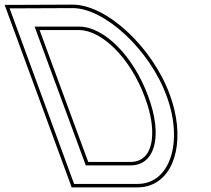

<svg xmlns="http://www.w3.org/2000/svg" viewBox="-245 -775 914 830"><path d="M115.4 20H75.4L60.6 -20L-188.8 -699L-203.5 -739H-163.5L69 -740C207.5 -740 402.5 -560 475.2 -360C549.4 -159 489 21 349.2 20ZM125.9 -60H319.7C424.3 -60 460.8 -185 395.2 -360C330.7 -535 204.2 -659 98.5 -660H-95.4ZM64.9 35H349.2C368.9 35.1 387.6 31.9 404.7 25.7C520.6 -16.8 554.6 -188.1 489.3 -365.1C415.3 -568.6 218.1 -755 68.9 -755L-163.5 -754H-225L-202.9 -693.8L46.6 -14.8ZM136.3 -75 -73.9 -645H98.4C193.4 -644.1 317.5 -527.6 381.2 -354.7C402.9 -296.7 413 -244.7 413 -202C413.2 -118.6 377.9 -75 319.7 -75Z"/></svg>

Font: Nordica Plus
Style: NordicaClassicLightConOpOblOl
Weight: 300
Version: Version 1.01